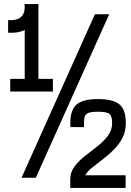

<svg xmlns="http://www.w3.org/2000/svg" viewBox="-20 -870 640 940"><path d="M19.5 -710 20 -772Q63 -768 84 -788Q105 -808 100 -850L167 -849.5Q172.5 -783 131.2 -744Q90 -705 19.5 -710ZM30 -422V-484H239V-422ZM101 -434.5V-850H168V-434.5ZM85.5 0 444.5 -800H514.5L155.5 0ZM324 50V7.5Q324 -27 344.5 -54.5Q365 -82 395.5 -106Q426 -130 457 -154Q488 -178 508.5 -205.8Q529 -233.5 529 -267.5Q529 -301.5 516 -312.2Q503 -323 459.5 -323Q428 -323 412.8 -317.2Q397.5 -311.5 393.8 -295.2Q390 -279 391.5 -247.5L324.5 -248Q320.5 -323 350.5 -354Q380.5 -385 459.5 -385Q534 -385 565 -358.8Q596 -332.5 596 -267.5Q596 -226 578.8 -193.5Q561.5 -161 535.2 -135.2Q509 -109.5 481 -88.2Q453 -67 430.2 -48.8Q407.5 -30.5 397.5 -12H595V50Z"/></svg>

Font: Victor Mono Thin
Style: Regular
Weight: 100
Monospace: yes
Designer: Rune Bjørnerås
Version: Version 1.561;gftools[0.9.30]